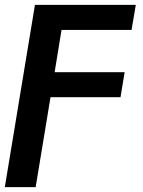

<svg xmlns="http://www.w3.org/2000/svg" viewBox="-31 -566 588 790"><path d="M-11.2 204.1 112.8 -545.9H527.8L510.3 -442.9H222.2L193.8 -269H481.9L464.8 -166H176.8L115.7 204.1Z"/></svg>

Font: Inter SemiBold
Style: Italic
Weight: 600
Italic angle: -9.3988°
Designer: Rasmus Andersson
Foundry: rsms
Version: Version 4.001;git-66647c0bb